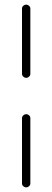

<svg xmlns="http://www.w3.org/2000/svg" viewBox="-20 -788 226 829"><path d="M75 4V-278Q75 -285 80.5 -290Q86 -295 93 -295Q100 -295 105.5 -290Q111 -285 111 -278V4Q111 11 105.5 16Q100 21 93 21Q86 21 80.5 16Q75 11 75 4ZM75 -469V-751Q75 -758 80.5 -763Q86 -768 93 -768Q100 -768 105.5 -763Q111 -758 111 -751V-469Q111 -462 105.5 -457Q100 -452 93 -452Q86 -452 80.5 -457Q75 -462 75 -469Z"/></svg>

Font: Dosis
Style: ExtraLight
Weight: 250
Designer: Edgar Tolentino, Pablo Impallari, Igino Marini
Foundry: Edgar Tolentino, Pablo Impallari, Igino Marini
Version: Version 1.007